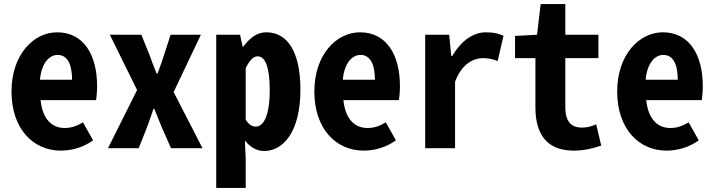

<svg xmlns="http://www.w3.org/2000/svg" viewBox="-20 -734 3540 951"><path d="M281 12C339 12 396 -6 441 -39L391 -128C361 -110 334 -100 300 -100C235 -100 190 -147 181 -238H456C458 -252 461 -280 461 -307C461 -463 394 -574 263 -574C146 -574 37 -463 37 -281C37 -95 145 12 281 12ZM178 -339C185 -420 223 -462 266 -462C314 -462 337 -415 337 -339Z M515 0H667L706 -98C717 -130 730 -162 740 -195H744C757 -163 769 -133 782 -102L827 0H983L840 -278L975 -562H825L793 -463C783 -432 772 -400 760 -369H756C743 -400 732 -430 721 -461L680 -562H524L659 -288Z M1051 197H1197V52L1193 -38C1221 -2 1256 14 1288 14C1383 14 1468 -81 1468 -290C1468 -477 1404 -574 1299 -574C1251 -574 1217 -545 1185 -503H1182L1169 -562H1051ZM1248 -107C1231 -107 1214 -114 1197 -141V-397C1217 -436 1235 -455 1256 -455C1294 -455 1316 -402 1316 -287C1316 -157 1283 -107 1248 -107Z M1781 12C1839 12 1896 -6 1941 -39L1891 -128C1861 -110 1834 -100 1800 -100C1735 -100 1690 -147 1681 -238H1956C1958 -252 1961 -280 1961 -307C1961 -463 1894 -574 1763 -574C1646 -574 1537 -463 1537 -281C1537 -95 1645 12 1781 12ZM1678 -339C1685 -420 1723 -462 1766 -462C1814 -462 1837 -415 1837 -339Z M2086 0H2234V-329C2266 -414 2320 -446 2374 -446C2400 -446 2421 -441 2445 -432L2474 -557C2448 -567 2430 -574 2387 -574C2322 -574 2264 -531 2220 -457H2215L2205 -562H2086Z M2822 12C2877 12 2924 -1 2958 -13L2933 -118C2910 -108 2887 -102 2862 -102C2808 -102 2780 -134 2780 -203V-446H2944V-562H2780V-714H2658L2640 -562L2531 -556V-446H2632V-203C2632 -73 2685 12 2822 12Z M3281 12C3339 12 3396 -6 3441 -39L3391 -128C3361 -110 3334 -100 3300 -100C3235 -100 3190 -147 3181 -238H3456C3458 -252 3461 -280 3461 -307C3461 -463 3394 -574 3263 -574C3146 -574 3037 -463 3037 -281C3037 -95 3145 12 3281 12ZM3178 -339C3185 -420 3223 -462 3266 -462C3314 -462 3337 -415 3337 -339Z"/></svg>

Font: Noto Sans Mono CJK TC
Style: Bold
Weight: 700
Designer: Ryoko NISHIZUKA 西塚涼子 (kana, bopomofo & ideographs); Paul D. Hunt (Latin, Greek & Cyrillic); Sandoll Communications 산돌커뮤니
Foundry: Adobe
Version: Version 2.004;hotconv 1.0.118;makeotfexe 2.5.65603